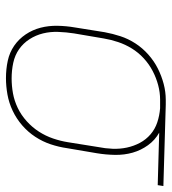

<svg xmlns="http://www.w3.org/2000/svg" viewBox="14 -582 576 644"><g transform="rotate(90 302.0 -260.0)"><path d="M242 8Q212 8 184 2Q156 -4 133.5 -19.5Q111 -35 95.5 -58Q80 -81 73 -108Q66 -135 66.5 -164.5Q67 -194 72 -223L88 -323Q93 -350 101.5 -376Q110 -402 125.5 -426Q141 -450 163 -469.5Q185 -489 210 -501.5Q235 -514 261.5 -521Q288 -528 315 -528H331L604 -520L601 -501L425 -506Q450 -492 467 -468.5Q484 -445 492 -417Q500 -389 499.5 -358Q499 -327 494 -297L477 -197Q473 -169 464 -142Q455 -115 439 -90.5Q423 -66 400.5 -46.5Q378 -27 351.5 -14.5Q325 -2 297 3Q269 8 242 8ZM243 -11Q268 -11 293 -15.5Q318 -20 342 -31.5Q366 -43 386.5 -61.5Q407 -80 421.5 -102.5Q436 -125 444.5 -150Q453 -175 457 -200L473 -300Q478 -325 479 -349.5Q480 -374 475 -397.5Q470 -421 459 -441.5Q448 -462 430.5 -477Q413 -492 390.5 -499.5Q368 -507 343 -509H314Q290 -509 265.5 -502.5Q241 -496 218 -484Q195 -472 175.5 -454Q156 -436 142.5 -414Q129 -392 121 -368Q113 -344 109 -320L92 -220Q88 -194 87 -167.5Q86 -141 92 -116.5Q98 -92 111.5 -71Q125 -50 145 -36Q165 -22 190.5 -16.5Q216 -11 243 -11Z"/></g></svg>

Font: Iosevka Thin Extended
Style: Italic
Weight: 100
Width: 7
Italic angle: -9°
Monospace: yes
Designer: Belleve Invis
Foundry: Belleve Invis
Version: Version 32.5.0; ttfautohint (v1.8.4)